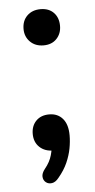

<svg xmlns="http://www.w3.org/2000/svg" viewBox="-48 -523 333 671"><g transform="rotate(-5 118.5 -187.5)"><path d="M131 101Q120 115 107.5 117Q95 119 86 112Q77 105 76 92.5Q75 80 87 65Q105 43 111.5 19.5Q118 -4 118 -22L122 4Q92 4 73.5 -13.5Q55 -31 55 -60Q55 -88 72 -105.5Q89 -123 118 -123Q148 -123 165.5 -102.5Q183 -82 183 -44Q183 -22 178.5 2Q174 26 163 51Q152 76 131 101ZM120 -365Q91 -365 73 -383Q55 -401 55 -428Q55 -457 73 -474.5Q91 -492 120 -492Q149 -492 166 -474.5Q183 -457 183 -428Q183 -401 166 -383Q149 -365 120 -365Z"/></g></svg>

Font: Nunito SemiBold
Style: Regular
Weight: 600
Designer: Vernon Adams
Foundry: Vernon Adams
Version: Version 3.602